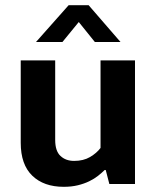

<svg xmlns="http://www.w3.org/2000/svg" viewBox="-20 -710 601 741"><path d="M368 -477H501V0H402L388 -54H384Q373 -43 358.5 -31.5Q344 -20 324.5 -10.5Q305 -1 280.5 5Q256 11 226 11Q149 11 104.5 -32Q60 -75 60 -159V-477H193V-170Q193 -127 213.5 -108Q234 -89 266 -89Q302 -89 327.5 -104Q353 -119 368 -139ZM445 -548H346L284 -625L221 -548H119L245 -690H322Z"/></svg>

Font: Mukta Mahee
Style: Bold
Weight: 700
Designer: Shuchita Grover, Noopur Datye, Girish Dalvi, Yashodeep Gholap
Foundry: Ek Type
Version: Version 2.538;PS 1.000;hotconv 16.6.51;makeotf.lib2.5.65220;